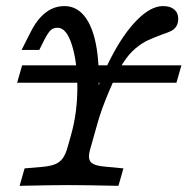

<svg xmlns="http://www.w3.org/2000/svg" viewBox="-20 -602 608 622"><path d="M43.5 0 59.7 -56.5 116.1 -61.3Q143.5 -63.7 158.9 -70.2Q174.2 -76.6 183.5 -89.5Q192.7 -102.4 199.2 -125.8L210.5 -166.1Q230.6 -237.1 230.6 -319Q230.6 -400.8 212.9 -456.5Q195.2 -512.1 166.9 -512.1Q152.4 -512.1 144 -504Q135.5 -496 123.4 -472.6L107.3 -440.3H50L79.8 -499.2Q93.5 -526.6 110.5 -545.2Q127.4 -563.7 146.8 -573Q166.1 -582.3 188.7 -582.3Q232.3 -582.3 259.7 -541.5Q287.1 -500.8 296 -425Q304.8 -349.2 294.4 -246L268.5 -233.9Q297.6 -333.1 338.3 -412.5Q379 -491.9 423.8 -537.1Q468.5 -582.3 508.1 -582.3Q531.5 -582.3 544.4 -571.4Q557.3 -560.5 557.3 -541.1Q557.3 -525.8 550.8 -516.1Q544.4 -506.5 533.5 -501.2Q522.6 -496 503.2 -489.5Q477.4 -479.8 458.9 -471.4Q440.3 -462.9 419 -445.2Q397.6 -427.4 379 -398.4Q358.9 -366.9 333.5 -306.9Q308.1 -246.8 296 -203.2L274.2 -125.8Q266.9 -102.4 268.5 -89.9Q270.2 -77.4 281.9 -71Q293.5 -64.5 321 -62.1L379.8 -56.5L363.7 0Q252.4 -2.4 202.4 -2.4H201.6H202.4Q152.4 -2.4 43.5 0ZM51.6 -390.3H567.7L551.6 -333.9H35.5Z"/></svg>

Font: Playfair Micro SmCond SmLight
Style: Italic
Weight: 360
Width: 4
Italic angle: -15.6°
Designer: Claus Eggers Sørensen
Foundry: Claus Eggers Sørensen
Version: Version 2.203;Glyphs 3.3 (3326)